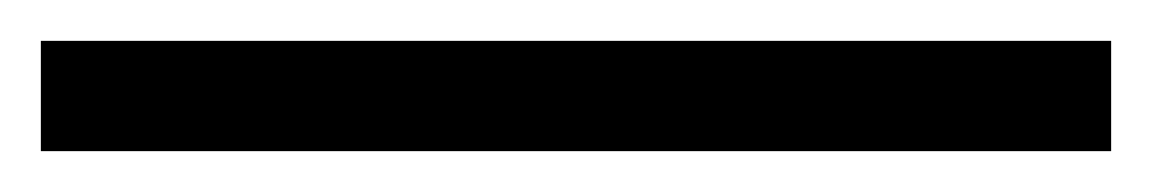

<svg xmlns="http://www.w3.org/2000/svg" viewBox="-20 44 564 94"><path d="M0 118V64H524V118Z"/></svg>

Font: Archivo SemiExpanded ExtraLight
Style: Regular
Weight: 250
Width: 6
Designer: Hector Gatti
Foundry: Omnibus-Type
Version: Version 2.001